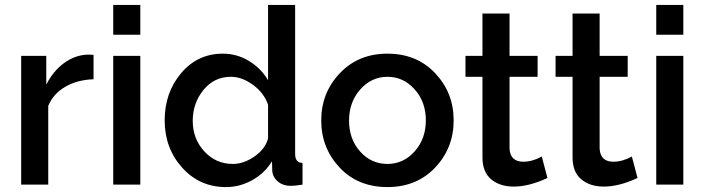

<svg xmlns="http://www.w3.org/2000/svg" viewBox="-20 -750 2862 780"><path d="M360 -428Q295 -426 246 -398Q197 -370 176 -320V0H66V-523H168V-406Q195 -460 238.5 -492.5Q282 -525 332 -528Q353 -528 360 -527Z M440 -609V-730H550V-609ZM440 0V-523H550V0Z M885 -532Q943 -532 992 -502Q1041 -472 1069 -424V-730H1179V-124Q1179 -89 1209 -88V0Q1180 5 1161 5Q1130 5 1109 -12.5Q1088 -30 1086 -56L1085 -95Q1055 -46 1004.5 -18Q954 10 898 10Q791 10 720 -69Q649 -148 649 -261Q649 -374 716 -453Q783 -532 885 -532ZM1069 -188V-325Q1052 -373 1007.5 -405.5Q963 -438 918 -438Q850 -438 806.5 -384.5Q763 -331 763 -259Q763 -186 810 -135Q857 -84 926 -84Q970 -84 1014 -114.5Q1058 -145 1069 -188Z M1554 -532Q1673 -532 1748 -452.5Q1823 -373 1823 -261Q1823 -149 1748 -69.5Q1673 10 1554 10Q1434 10 1359.5 -69.5Q1285 -149 1285 -261Q1285 -373 1360.5 -452.5Q1436 -532 1554 -532ZM1554 -84Q1619 -84 1664.5 -135Q1710 -186 1710 -261Q1710 -336 1664.5 -387Q1619 -438 1554 -438Q1489 -438 1443.5 -386.5Q1398 -335 1398 -260Q1398 -185 1443 -134.5Q1488 -84 1554 -84Z M2204 -27Q2129 8 2067 8Q2011 8 1975.5 -21.5Q1940 -51 1940 -111V-438H1871V-523H1940V-695H2050V-523H2164V-438H2050V-146Q2053 -93 2106 -93Q2142 -93 2181 -114Z M2570 -27Q2495 8 2433 8Q2377 8 2341.5 -21.5Q2306 -51 2306 -111V-438H2237V-523H2306V-695H2416V-523H2530V-438H2416V-146Q2419 -93 2472 -93Q2508 -93 2547 -114Z M2646 -609V-730H2756V-609ZM2646 0V-523H2756V0Z"/></svg>

Font: Raleway-v4020 SemiBold
Style: Regular
Weight: 600
Designer: Matt McInerney, Pablo Impallari, Rodrigo Fuenzalida
Foundry: Matt McInerney, Pablo Impallari, Rodrigo Fuenzalida
Version: Version 4.020;PS 004.020;hotconv 1.0.88;makeotf.lib2.5.64775